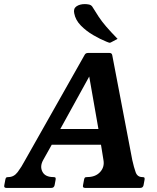

<svg xmlns="http://www.w3.org/2000/svg" viewBox="-55 -919 767 939"><path d="M592 -136Q600 -100 608.5 -76.5Q617 -53 641 -53Q650 -53 651.5 -49.5Q653 -46 652 -40L647 -13Q644 0 631 0H361Q348 0 351 -13L356 -40Q357 -46 359.5 -49.5Q362 -53 371 -53Q412 -53 434.5 -77.5Q457 -102 451 -136L437 -223L452 -211H185L203 -220L156 -136Q139 -105 152.5 -79Q166 -53 206 -53Q215 -53 216.5 -49.5Q218 -46 217 -40L212 -13Q209 0 196 0H-24Q-37 0 -34 -13L-29 -40Q-28 -46 -25.5 -49.5Q-23 -53 -14 -53Q13 -53 31.5 -77.5Q50 -102 68 -136L358 -649Q363 -660 375 -660H481Q492 -660 494 -649ZM225 -261 227 -288H439L432 -256L378 -564H392ZM520 -729 490 -713Q485 -710 482 -710Q478 -710 474 -712Q470 -714 466 -715Q436 -727 401.5 -747Q367 -767 340.5 -794Q314 -821 308 -854Q303 -877 319 -888Q335 -899 360 -899Q369 -899 379.5 -897Q390 -895 396 -887Q413 -859 428 -836.5Q443 -814 464 -789.5Q485 -765 520 -729Z"/></svg>

Font: Young Serif Light
Style: Italic
Weight: 300
Italic angle: -10.979°
Designer: Bastien Sozeau
Foundry: NBR — Bastien Sozeau
Version: Version 5.001